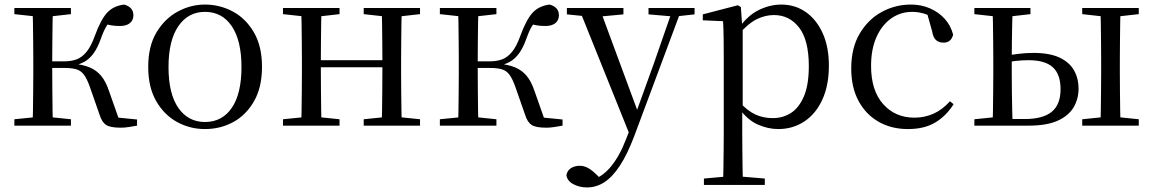

<svg xmlns="http://www.w3.org/2000/svg" viewBox="-20 -551 5074 842"><path d="M43 0V-28L153 -39H185L291 -28V0ZM43 -489V-516H291V-489L185 -477H153ZM123 0Q124 -24 124.5 -65Q125 -106 125.5 -150Q126 -194 126 -229V-288Q126 -322 125.5 -366Q125 -410 124.5 -451Q124 -492 123 -516H212Q211 -492 210.5 -450.5Q210 -409 209.5 -362.5Q209 -316 209 -278V-258Q209 -209 209.5 -158.5Q210 -108 210.5 -66Q211 -24 212 0ZM417 -47 373 -173Q361 -206 348 -223.5Q335 -241 315 -247Q295 -253 263 -253H167V-282H262Q292 -282 315.5 -290.5Q339 -299 359 -323Q379 -347 396 -394Q422 -465 449.5 -495Q477 -525 524 -531Q565 -520 565 -484Q565 -462 549.5 -449.5Q534 -437 506 -437Q483 -437 467 -440Q451 -443 434 -448L481 -479Q462 -459 449 -439.5Q436 -420 423 -383Q408 -341 390 -316.5Q372 -292 349 -279.5Q326 -267 297 -262L298 -272Q343 -268 373 -255.5Q403 -243 423.5 -218.5Q444 -194 458 -152L507 -13L450 -40L581 -27V0Q565 3 545.5 6Q526 9 510 9Q464 9 445.5 -3Q427 -15 417 -47Z M879 15Q813 15 756.5 -16Q700 -47 665 -107.5Q630 -168 630 -258Q630 -348 666 -408.5Q702 -469 759 -500Q816 -531 879 -531Q944 -531 1001 -500.5Q1058 -470 1093.5 -409Q1129 -348 1129 -258Q1129 -168 1094 -107Q1059 -46 1002.5 -15.5Q946 15 879 15ZM879 -16Q954 -16 996.5 -78Q1039 -140 1039 -257Q1039 -373 996.5 -436Q954 -499 879 -499Q805 -499 762 -436Q719 -373 719 -257Q719 -140 762 -78Q805 -16 879 -16Z M1301 0Q1302 -24 1302.5 -65Q1303 -106 1303.5 -150Q1304 -194 1304 -229V-288Q1304 -322 1303.5 -366Q1303 -410 1302.5 -451Q1302 -492 1301 -516H1390Q1389 -492 1388.5 -450.5Q1388 -409 1387.5 -363Q1387 -317 1387 -280V-260Q1387 -210 1387.5 -159Q1388 -108 1388.5 -66Q1389 -24 1390 0ZM1653 0Q1655 -24 1655.5 -66Q1656 -108 1656.5 -159Q1657 -210 1657 -260V-280Q1657 -317 1656.5 -363Q1656 -409 1655.5 -450.5Q1655 -492 1653 -516H1742Q1741 -492 1740.5 -451Q1740 -410 1739.5 -366Q1739 -322 1739 -288V-229Q1739 -194 1739.5 -150Q1740 -106 1740.5 -65Q1741 -24 1742 0ZM1221 0V-28L1331 -39H1363L1469 -28V0ZM1221 -489V-516H1469V-489L1363 -477H1331ZM1575 0V-28L1683 -39H1716L1822 -28V0ZM1575 -489V-516H1822V-489L1716 -477H1683ZM1345 -256V-287H1698V-256Z M1909 0V-28L2019 -39H2051L2157 -28V0ZM1909 -489V-516H2157V-489L2051 -477H2019ZM1989 0Q1990 -24 1990.5 -65Q1991 -106 1991.5 -150Q1992 -194 1992 -229V-288Q1992 -322 1991.5 -366Q1991 -410 1990.5 -451Q1990 -492 1989 -516H2078Q2077 -492 2076.5 -450.5Q2076 -409 2075.5 -362.5Q2075 -316 2075 -278V-258Q2075 -209 2075.5 -158.5Q2076 -108 2076.5 -66Q2077 -24 2078 0ZM2283 -47 2239 -173Q2227 -206 2214 -223.5Q2201 -241 2181 -247Q2161 -253 2129 -253H2033V-282H2128Q2158 -282 2181.5 -290.5Q2205 -299 2225 -323Q2245 -347 2262 -394Q2288 -465 2315.5 -495Q2343 -525 2390 -531Q2431 -520 2431 -484Q2431 -462 2415.5 -449.5Q2400 -437 2372 -437Q2349 -437 2333 -440Q2317 -443 2300 -448L2347 -479Q2328 -459 2315 -439.5Q2302 -420 2289 -383Q2274 -341 2256 -316.5Q2238 -292 2215 -279.5Q2192 -267 2163 -262L2164 -272Q2209 -268 2239 -255.5Q2269 -243 2289.5 -218.5Q2310 -194 2324 -152L2373 -13L2316 -40L2447 -27V0Q2431 3 2411.5 6Q2392 9 2376 9Q2330 9 2311.5 -3Q2293 -15 2283 -47Z M2554 271Q2521 271 2494 256.5Q2467 242 2464 217Q2468 196 2484.5 186Q2501 176 2522 176Q2542 176 2559.5 186Q2577 196 2594 213L2623 241L2591 257L2571 240Q2621 226 2659.5 179Q2698 132 2726 58L2755 -15L2759 -28L2848 -274L2932 -516H2971L2761 47Q2731 126 2698.5 175.5Q2666 225 2630.5 248Q2595 271 2554 271ZM2746 51 2518 -516H2609L2778 -59L2784 -46ZM2466 -488V-516H2714V-488L2607 -478H2565ZM2824 -488V-516H3026V-488L2944 -479H2929Z M3067 260V232L3178 222H3215L3334 232V260ZM3151 260Q3152 226 3152.5 185.5Q3153 145 3153.5 103.5Q3154 62 3154 27V-287Q3154 -338 3153.5 -379.5Q3153 -421 3151 -458L3062 -462V-488L3216 -528L3229 -520L3235 -435L3237 -430V-79L3235 -69V27Q3235 61 3235.5 102.5Q3236 144 3236.5 185Q3237 226 3238 260ZM3393 15Q3348 15 3303 -5Q3258 -25 3220 -77H3207L3221 -105Q3259 -64 3293.5 -48.5Q3328 -33 3369 -33Q3413 -33 3448.5 -55.5Q3484 -78 3505.5 -128.5Q3527 -179 3527 -261Q3527 -375 3484.5 -430Q3442 -485 3374 -485Q3336 -485 3299 -467Q3262 -449 3217 -398L3207 -425H3218Q3257 -482 3306.5 -506.5Q3356 -531 3406 -531Q3467 -531 3514 -498Q3561 -465 3588 -405Q3615 -345 3615 -263Q3615 -177 3586.5 -114.5Q3558 -52 3507.5 -18.5Q3457 15 3393 15Z M3962 15Q3889 15 3833 -17Q3777 -49 3745 -108.5Q3713 -168 3713 -251Q3713 -341 3750 -403.5Q3787 -466 3846.5 -498.5Q3906 -531 3975 -531Q4020 -531 4058 -514.5Q4096 -498 4122.5 -469Q4149 -440 4160 -399Q4151 -364 4118 -364Q4097 -364 4084.5 -375.5Q4072 -387 4068 -413L4043 -502L4093 -462Q4062 -482 4035 -490.5Q4008 -499 3980 -499Q3929 -499 3888 -470Q3847 -441 3823.5 -388Q3800 -335 3800 -262Q3800 -154 3853 -94.5Q3906 -35 3990 -35Q4035 -35 4074 -52.5Q4113 -70 4146 -107L4162 -94Q4129 -42 4081 -13.5Q4033 15 3962 15Z M4368 0V-29H4474Q4553 -29 4592 -60.5Q4631 -92 4631 -160Q4631 -225 4597 -256Q4563 -287 4491 -287Q4460 -287 4431.5 -283.5Q4403 -280 4375 -274V-305Q4409 -310 4443.5 -314.5Q4478 -319 4511 -319Q4583 -319 4626.5 -298.5Q4670 -278 4690 -242.5Q4710 -207 4710 -163Q4710 -117 4688 -80Q4666 -43 4618 -21.5Q4570 0 4491 0ZM4333 0Q4334 -24 4334.5 -65Q4335 -106 4335.5 -150Q4336 -194 4336 -229V-288Q4336 -322 4335.5 -366Q4335 -410 4334.5 -451Q4334 -492 4333 -516H4421Q4420 -492 4419 -451Q4418 -410 4417.5 -366Q4417 -322 4417 -287V-229Q4417 -194 4417.5 -150Q4418 -106 4419 -65Q4420 -24 4421 0ZM4805 0Q4807 -24 4807.5 -65Q4808 -106 4808.5 -150Q4809 -194 4809 -229V-288Q4809 -322 4808.5 -366Q4808 -410 4807.5 -451Q4807 -492 4805 -516H4894Q4893 -492 4892.5 -451Q4892 -410 4891.5 -366Q4891 -322 4891 -288V-229Q4891 -194 4891.5 -150Q4892 -106 4892.5 -65Q4893 -24 4894 0ZM4253 -489V-516H4499V-489L4394 -477H4361ZM4726 0V-28L4834 -39H4867L4974 -28V0ZM4726 -489V-516H4974V-489L4867 -477H4834ZM4253 0V-28L4361 -39H4379V0Z"/></svg>

Font: Noto Serif KR
Style: Regular
Weight: 400
Designer: Ryoko NISHIZUKA  (kana & ideographs); Frank Grießhammer (Latin, Greek & Cyrillic); Wenlong ZHANG  (bopomofo); Sandoll Co
Foundry: Adobe
Version: Version 2.003-H1;hotconv 1.1.1;makeotfexe 2.6.0